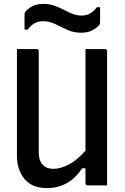

<svg xmlns="http://www.w3.org/2000/svg" viewBox="-20 -952 640 986"><path d="M221 14Q145 14 106 -33Q67 -80 67 -150V-700H168Q179 -700 179 -689V-168Q179 -128 199 -106.5Q219 -85 253 -85Q291 -85 332.5 -106.5Q374 -128 419 -178V-700H519Q530 -700 530 -689V0H430Q419 0 419 -11V-88H402Q335 14 221 14ZM399 -872Q424 -872 442 -882.5Q460 -893 478 -915H494V-840Q494 -834 493 -830Q492 -826 487 -821Q471 -804 449.5 -794Q428 -784 396 -784Q357 -784 325 -799Q293 -814 263.5 -828.5Q234 -843 201 -843Q176 -843 158 -833Q140 -823 122 -800H106V-875Q106 -881 107 -885Q108 -889 113 -895Q129 -912 150.5 -922Q172 -932 204 -932Q234 -932 259 -923Q284 -914 307 -902Q330 -890 352.5 -881Q375 -872 399 -872Z"/></svg>

Font: Recursive Mn Lnr St Med
Style: Regular
Weight: 500
Monospace: yes
Version: Version 1.079;hotconv 1.0.112;makeotfexe 2.5.65598; ttfautoh